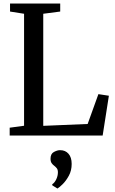

<svg xmlns="http://www.w3.org/2000/svg" viewBox="-20 -763 649 1081"><path d="M115.5 -55V-685.5L36.5 -698V-743H319V-698L223.5 -685.5V-54.5L473.5 -65L534 -233L593 -224L558 0H34.5V-44ZM383.5 160Q383.5 197 367.8 226Q352 255 333 273.8Q314 292.5 304 298H302.5L274.5 280.5L274 274.5Q287.5 266 296.8 246.5Q306 227 306 207Q306 192.5 299.8 184.5Q293.5 176.5 285 170Q277 164.5 270.8 155.5Q264.5 146.5 264.5 130.5Q264.5 102.5 283.8 92.5Q303 82.5 316.5 82.5H319Q348 82.5 365.8 102.8Q383.5 123 383.5 160Z"/></svg>

Font: Merriweather Text
Style: Regular
Weight: 400
Designer: Eben Sorkin
Foundry: Eben Sorkin
Version: Version 2.100; ttfautohint (v1.7.19-72a1) -l 8 -r 50 -G 200 